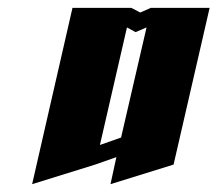

<svg xmlns="http://www.w3.org/2000/svg" viewBox="-20 -520 555 490"><path d="M165 -500H315L338 -488L365 -500H515L423 -100L262 -50L277 -119L223 -100L62 -50ZM304 -450 235 -150 289 -169 354 -450 326 -438Z"/></svg>

Font: SOV_Meka
Style: Italic
Weight: 400
Italic angle: -13°
Version: Version 1.00